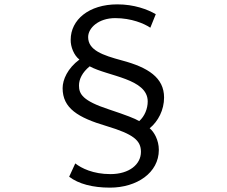

<svg xmlns="http://www.w3.org/2000/svg" viewBox="-20 -796 1040 880"><path d="M669 -669 694 -731C656 -753 595 -776 518 -776C387 -776 304 -705 304 -614C303 -582 319 -542 344 -523C290 -483 267 -431 267 -392C267 -300 337 -257 469 -218C592 -181 626 -152 626 -100C626 -43 573 2 486 2C407 2 353 -25 325 -47L297 14C340 47 405 64 484 64C607 64 708 -4 708 -109C708 -154 686 -192 666 -208C705 -240 732 -292 732 -349C732 -440 659 -487 539 -519C450 -543 384 -566 384 -626C384 -668 432 -713 508 -713C582 -713 641 -688 669 -669ZM342 -404C342 -433 357 -464 391 -492C475 -446 657 -436 657 -331C657 -298 643 -263 618 -241C598 -253 559 -268 478 -295C359 -334 342 -365 342 -404Z"/></svg>

Font: DAIFUKU Sans JP
Style: Regular
Weight: 400
Designer: Original font ‘Source Han Sans JP’ : Ryoko NISHIZUKA  (kana, bopomofo & ideographs); Paul D. Hunt (Latin, Greek & Cyrill
Foundry: Daifuku
Version: Version 1.001